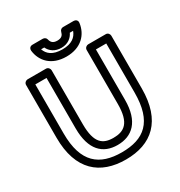

<svg xmlns="http://www.w3.org/2000/svg" viewBox="-202 -983 1085 1158"><g transform="rotate(-30 340.0 -404.0)"><path d="M90 -287V-629H168V-278C168 -127 237 -64 338 -64C440 -64 512 -127 512 -278V-629H584V-287C584 -83 493 -13 338 -13C184 -13 90 -84 90 -287ZM40 -287C40 -60 160 37 338 37C517 37 634 -61 634 -287V-654C634 -665 625 -679 610 -679H487C476 -679 462 -669 462 -654V-278C462 -145 412 -114 338 -114C265 -114 218 -145 218 -278V-654C218 -665 208 -679 193 -679H65C54 -679 40 -669 40 -654ZM338 -730C270 -730 239 -758 226 -795H248C262 -764 293 -741 338 -741C383 -741 412 -765 426 -795H449C435 -757 404 -730 338 -730ZM338 -680C441 -680 496 -742 506 -817C509 -839 491 -845 481 -845H408C397 -845 387 -838 384 -826C379 -806 369 -791 338 -791C306 -791 296 -806 291 -826C289 -837 278 -845 266 -845H195C173 -845 169 -827 170 -817C179 -742 234 -680 338 -680Z"/></g></svg>

Font: Falling Sky
Style: ExtOu
Weight: 400
Designer: Paul D. Hunt
Foundry: Adobe Systems Incorporated
Version: Version 1.02